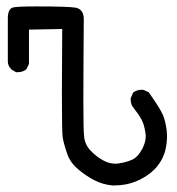

<svg xmlns="http://www.w3.org/2000/svg" viewBox="-20 -566 540 586"><path d="M168.9 -282.2Q168.9 -358.9 169.9 -477.5L68.4 -475.6V-371.1L61 -355.5L60.1 -354.5Q49.8 -345.7 34.7 -345.7Q32.7 -345.7 28.8 -345.7L14.6 -354L14.2 -355Q4.4 -364.3 3.9 -377.9V-505.9Q3.9 -507.8 3.9 -510.3Q3.9 -538.1 19 -543Q29.8 -546.4 92.8 -546.4Q189 -546.4 211.4 -542.5Q220.7 -540.5 226.6 -534.7Q235.8 -525.4 235.8 -507.3Q235.8 -506.3 235.6 -493.4Q235.4 -480.5 234.9 -387.5Q234.4 -294.4 234.4 -263.2Q234.4 -168.5 236.8 -147.9Q239.7 -123.5 257.3 -105.5Q275.4 -86.4 298.3 -74.7Q315.4 -66.4 332 -66.4Q337.4 -66.4 343.3 -67.4Q366.7 -70.8 384.3 -79.1Q391.1 -82 398.7 -89.6Q406.2 -97.2 414.1 -111.3Q424.8 -131.8 424.8 -150.9Q424.8 -155.8 423.8 -160.6Q420.4 -185.1 412.1 -200.7Q403.8 -216.3 388.7 -235.4Q378.9 -246.1 378.9 -261.7Q378.9 -263.2 378.9 -266.6L386.2 -283.2L388.2 -284.7Q398.4 -292 411.6 -292Q413.6 -292 417 -292L433.6 -284.7Q470.7 -232.4 478 -213.4Q485.4 -194.3 488.8 -167.5Q489.7 -158.7 489.7 -154.1Q489.7 -149.4 489.7 -144.3Q489.7 -139.2 488.5 -129.2Q487.3 -119.1 484.9 -108.4Q476.1 -74.2 451.2 -48.8Q429.7 -27.3 397.9 -13.7Q366.2 0 329.1 0Q326.7 0 324.2 0H323.2Q292.5 -2.9 267.1 -16.4Q241.7 -29.8 219.2 -48.8Q195.3 -68.4 185.8 -94.7Q176.3 -121.1 171.4 -145.5Q168.9 -160.6 168.9 -282.2Z"/></svg>

Font: Bakudai
Style: Bold
Weight: 700
Version: Version 1.48